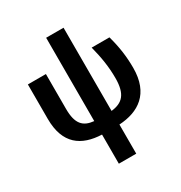

<svg xmlns="http://www.w3.org/2000/svg" viewBox="-224 -919 1245 1319"><g transform="rotate(-30 399.0 -259.5)"><path d="M472 -759H334V-98C250 -106 208 -148 208 -267V-544H65V-271C65 -71 175 3 334 9V240H472V9C627 0 749 -76 749 -281C749 -369 738 -451 712 -544H571C595 -451 608 -370 608 -282C608 -154 562 -109 472 -99Z"/></g></svg>

Font: Noto Sans Display
Style: Bold
Weight: 700
Designer: Monotype Design Team
Foundry: Monotype Imaging Inc.
Version: Version 1.900